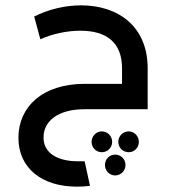

<svg xmlns="http://www.w3.org/2000/svg" viewBox="-20 -409 635 719"><path d="M283 -389C224 -389 161 -374 108 -347L131 -262C178 -283 232 -294 281 -294C380 -294 437 -249 437 -153V-95H297C138 -95 49 -8 49 107C49 220 136 290 268 290C285 290 301 289 317 287L297 195H273C190 195 143 161 143 106C143 43 199 0 297 0H533V-153C533 -311 422 -389 283 -389ZM400 122C400 101 383 83 361 83C340 83 323 101 323 122C323 144 340 161 361 161C383 161 400 144 400 122ZM462 83C440 83 423 101 423 122C423 144 440 161 462 161C483 161 500 144 500 122C500 101 483 83 462 83ZM411 170C390 170 373 187 373 209C373 230 390 248 411 248C433 248 450 230 450 209C450 187 433 170 411 170Z"/></svg>

Font: UULA Sans Medium
Style: Regular
Weight: 500
Designer: Mohamed Gaber, Laura Garcia Mut
Foundry: Kief Type Foundry
Version: Version 3.006;hotconv 1.0.109;makeotfexe 2.5.65596